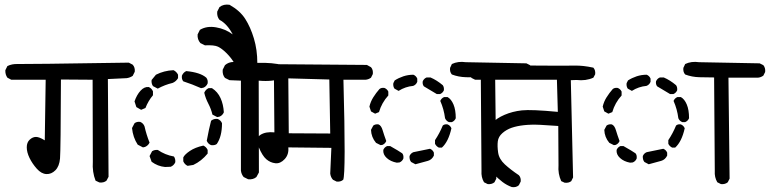

<svg xmlns="http://www.w3.org/2000/svg" viewBox="-20 -833 3300 823"><path d="M406.2 -50.8 389.6 -58.6Q375 -95.7 377.9 -139.6L377 -491.2L241.2 -492.2Q240.2 -187.5 237.3 -153.8Q234.4 -120.1 217.3 -103Q200.2 -85.9 178.7 -86.9Q157.2 -87.9 137.7 -109.9Q118.2 -131.8 106.4 -156.2Q94.7 -180.7 94.7 -201.7Q94.7 -222.7 107.4 -234.4Q120.1 -246.1 134.3 -246.1Q148.4 -246.1 171.9 -231.4L175.8 -491.2H28.3L11.7 -500Q2 -513.7 2.9 -532.2L11.7 -549.8Q31.2 -559.6 56.6 -558.6Q82 -557.6 532.2 -564.5L548.8 -555.7Q559.6 -543.9 557.6 -525.4L548.8 -507.8Q537.1 -500 523.4 -498L442.4 -494.1L445.3 -75.2L436.5 -58.6Q424.8 -48.8 406.2 -50.8Z M1043.9 -64.5 1024.4 -74.2Q1014.6 -85.9 1012.7 -101.6V-487.3L963.9 -489.3L944.3 -499Q932.6 -512.7 934.6 -534.2L944.3 -553.7Q960 -567.4 981.4 -567.4Q967.8 -588.9 949.2 -606.9Q930.7 -625 914.6 -632.8Q898.4 -640.6 858.4 -638.7L838.9 -648.4Q825.2 -664.1 827.1 -685.5L836.9 -705.1Q866.2 -722.7 906.2 -715.8Q946.3 -709 977.5 -685.5Q954.1 -730.5 920.9 -748Q909.2 -761.7 911.1 -783.2L920.9 -802.7Q938.5 -816.4 963.9 -812.5Q1008.8 -787.1 1031.2 -752Q1053.7 -716.8 1068.4 -668Q1083 -619.1 1083 -563.5Q1150.4 -565.4 1191.4 -553.7Q1203.1 -540 1201.2 -518.6L1191.4 -499Q1150.4 -481.4 1088.9 -487.3L1089.8 -93.8L1079.1 -74.2Q1065.4 -62.5 1043.9 -64.5ZM687.5 -117.2Q656.2 -120.1 629.9 -139.6L621.1 -164.1L631.8 -184.6Q641.6 -191.4 656.2 -190.4Q687.5 -168.9 725.6 -162.1Q732.4 -152.3 731.4 -137.7Q725.6 -124 711.9 -118.2ZM784.2 -122.1Q771.5 -127.9 765.6 -141.6V-158.2Q771.5 -170.9 793.9 -186Q816.4 -201.2 851.6 -209Q864.3 -203.1 870.1 -190.4V-174.8Q843.8 -142.6 808.6 -126ZM592.8 -201.2 570.3 -212.9Q549.8 -244.1 545.9 -284.2L556.6 -304.7Q566.4 -312.5 581.1 -310.5Q594.7 -304.7 599.6 -291Q607.4 -255.9 621.1 -221.7Q615.2 -209 601.6 -203.1ZM884.8 -210.9Q872.1 -215.8 866.2 -229.5Q876 -282.2 884.8 -315.4Q896.5 -325.2 913.1 -323.2Q926.8 -317.4 931.6 -304.7Q931.6 -248 909.2 -215.8Q900.4 -209 884.8 -210.9ZM911.1 -331.1 890.6 -341.8Q884.8 -366.2 873 -388.7Q861.3 -411.1 855.5 -435.5Q861.3 -449.2 874 -455.1H888.7Q913.1 -439.5 925.3 -412.6Q937.5 -385.7 939.5 -351.6Q933.6 -337.9 920.9 -333ZM585 -362.3 564.5 -374 556.6 -398.4Q566.4 -426.8 582.5 -444.3Q598.6 -461.9 617.2 -460Q629.9 -455.1 635.7 -441.4V-424.8Q615.2 -400.4 603.5 -370.1ZM656.2 -453.1 635.7 -463.9Q627.9 -475.6 629.9 -490.2L648.4 -512.7Q682.6 -530.3 723.6 -532.2Q736.3 -526.4 743.2 -512.7V-498Q734.4 -483.4 719.7 -477.5Q686.5 -469.7 656.2 -453.1ZM841.8 -455.1Q804.7 -471.7 765.6 -484.4Q757.8 -494.1 759.8 -508.8Q765.6 -522.5 778.3 -528.3Q838.9 -522.5 864.3 -500Q872.1 -490.2 870.1 -475.6Q864.3 -461.9 851.6 -457Z M1422.9 -54.7 1407.2 -62.5Q1397.5 -73.2 1395.5 -88.9L1400.4 -199.2L1215.8 -201.2Q1218.8 -170.9 1200.2 -150.9Q1181.6 -130.9 1160.2 -133.3Q1138.7 -135.7 1121.6 -150.4Q1104.5 -165 1088.9 -202.6Q1073.2 -240.2 1096.2 -254.9Q1119.1 -269.5 1156.2 -265.6L1154.3 -497.1L1017.6 -494.1L1002 -502Q993.2 -512.7 994.1 -531.2L1002 -546.9Q1028.3 -560.5 1061.5 -558.6L1552.7 -554.7L1570.3 -544.9Q1580.1 -534.2 1578.1 -515.6L1570.3 -500Q1559.6 -492.2 1546.9 -491.2H1452.1Q1462.9 -90.8 1451.2 -62.5Q1439.5 -52.7 1422.9 -54.7ZM1395.5 -260.7 1391.6 -492.2 1215.8 -497.1 1217.8 -261.7Z M2070.3 -43.9 2054.7 -51.8Q2042 -73.2 2043.9 -100.6L2041 -501Q2009.8 -501 1977.5 -502Q1945.3 -502.9 1917 -513.7Q1907.2 -524.4 1909.2 -542L1917 -558.6Q1943.4 -571.3 1976.6 -566.4L2236.3 -561.5L2252 -553.7Q2261.7 -542 2259.8 -524.4L2252 -508.8Q2241.2 -501 2228.5 -500H2102.5L2107.4 -67.4L2099.6 -51.8Q2087.9 -42 2070.3 -43.9ZM1760.7 -128.9 1742.2 -138.7Q1734.4 -148.4 1735.4 -164.1Q1740.2 -175.8 1752 -180.7Q1788.1 -187.5 1823.2 -195.3Q1835 -190.4 1839.8 -178.7V-166Q1831.1 -148.4 1814.5 -143.6ZM1680.7 -135.7Q1654.3 -140.6 1637.7 -155.8Q1621.1 -170.9 1623 -190.4Q1627.9 -202.1 1639.6 -207H1652.3Q1690.4 -185.5 1704.1 -175.8Q1710.9 -168 1709 -153.3Q1704.1 -141.6 1692.4 -136.7ZM1861.3 -200.2Q1849.6 -206.1 1844.7 -216.8V-232.4Q1864.3 -261.7 1877.9 -294.9Q1885.7 -301.8 1898.4 -299.8Q1910.2 -294.9 1915 -283.2Q1902.3 -225.6 1874 -200.2ZM1611.3 -210.9 1591.8 -220.7Q1571.3 -245.1 1570.3 -276.4L1580.1 -294.9Q1589.8 -301.8 1602.5 -299.8Q1614.3 -294.9 1620.1 -274.9Q1626 -254.9 1635.7 -228.5Q1630.9 -216.8 1619.1 -211.9ZM1904.3 -309.6Q1892.6 -314.5 1887.7 -326.2Q1882.8 -365.2 1867.2 -400.4Q1872.1 -412.1 1883.8 -417H1898.4Q1914.1 -408.2 1923.8 -385.3Q1933.6 -362.3 1933.6 -326.2Q1928.7 -314.5 1917 -309.6ZM1587.9 -345.7 1570.3 -355.5 1563.5 -376Q1568.4 -397.5 1580.1 -416Q1591.8 -434.6 1606.4 -451.2Q1614.3 -458 1627.9 -456.1Q1639.6 -451.2 1644.5 -440.4V-423.8Q1616.2 -392.6 1604.5 -352.5ZM1852.5 -429.7 1796.9 -462.9Q1790 -471.7 1792 -484.4Q1796.9 -496.1 1808.6 -501H1825.2Q1852.5 -489.3 1877.9 -467.8Q1883.8 -460 1882.8 -446.3Q1877.9 -434.6 1866.2 -429.7ZM1688.5 -443.4 1670.9 -453.1Q1664.1 -462.9 1666 -476.6L1671.9 -488.3Q1688.5 -499 1709 -505.9Q1729.5 -512.7 1752 -512.7Q1763.7 -507.8 1768.6 -496.1V-482.4Q1763.7 -469.7 1751 -464.8Q1717.8 -461.9 1688.5 -443.4Z M2400.4 -49.8 2385.7 -56.6Q2371.1 -87.9 2374 -125L2373 -293Q2335.9 -295.9 2296.4 -297.9Q2256.8 -299.8 2226.1 -296.4Q2195.3 -293 2172.9 -285.2Q2150.4 -277.3 2133.3 -262.2Q2116.2 -247.1 2113.8 -227.1Q2111.3 -207 2115.2 -179.2Q2119.1 -151.4 2144 -128.4Q2168.9 -105.5 2204.1 -82Q2213.9 -71.3 2211.9 -54.7L2204.1 -39.1Q2192.4 -28.3 2173.8 -31.2Q2152.3 -39.1 2134.3 -52.7Q2116.2 -66.4 2093.8 -88.9Q2071.3 -111.3 2060.1 -147.9Q2048.8 -184.6 2051.3 -215.8Q2053.7 -247.1 2062 -265.6Q2070.3 -284.2 2089.4 -305.2Q2108.4 -326.2 2142.6 -340.8Q2176.8 -355.5 2216.8 -359.9Q2256.8 -364.3 2371.1 -353.5L2367.2 -491.2H2016.6L2001 -499Q1992.2 -509.8 1993.2 -526.4L2001 -542Q2027.3 -555.7 2043 -554.7Q2058.6 -553.7 2233.4 -552.2Q2408.2 -550.8 2443.4 -551.8Q2478.5 -552.7 2523.4 -543Q2533.2 -532.2 2531.2 -514.6L2523.4 -500Q2491.2 -485.4 2451.2 -490.2L2426.8 -489.3L2436.5 -72.3L2428.7 -56.6Q2418 -47.9 2400.4 -49.8Z M3070.3 -43.9 3054.7 -51.8Q3042 -73.2 3043.9 -100.6L3041 -501Q3009.8 -501 2977.5 -502Q2945.3 -502.9 2917 -513.7Q2907.2 -524.4 2909.2 -542L2917 -558.6Q2943.4 -571.3 2976.6 -566.4L3236.3 -561.5L3252 -553.7Q3261.7 -542 3259.8 -524.4L3252 -508.8Q3241.2 -501 3228.5 -500H3102.5L3107.4 -67.4L3099.6 -51.8Q3087.9 -42 3070.3 -43.9ZM2760.7 -128.9 2742.2 -138.7Q2734.4 -148.4 2735.4 -164.1Q2740.2 -175.8 2752 -180.7Q2788.1 -187.5 2823.2 -195.3Q2835 -190.4 2839.8 -178.7V-166Q2831.1 -148.4 2814.5 -143.6ZM2680.7 -135.7Q2654.3 -140.6 2637.7 -155.8Q2621.1 -170.9 2623 -190.4Q2627.9 -202.1 2639.6 -207H2652.3Q2690.4 -185.5 2704.1 -175.8Q2710.9 -168 2709 -153.3Q2704.1 -141.6 2692.4 -136.7ZM2861.3 -200.2Q2849.6 -206.1 2844.7 -216.8V-232.4Q2864.3 -261.7 2877.9 -294.9Q2885.7 -301.8 2898.4 -299.8Q2910.2 -294.9 2915 -283.2Q2902.3 -225.6 2874 -200.2ZM2611.3 -210.9 2591.8 -220.7Q2571.3 -245.1 2570.3 -276.4L2580.1 -294.9Q2589.8 -301.8 2602.5 -299.8Q2614.3 -294.9 2620.1 -274.9Q2626 -254.9 2635.7 -228.5Q2630.9 -216.8 2619.1 -211.9ZM2904.3 -309.6Q2892.6 -314.5 2887.7 -326.2Q2882.8 -365.2 2867.2 -400.4Q2872.1 -412.1 2883.8 -417H2898.4Q2914.1 -408.2 2923.8 -385.3Q2933.6 -362.3 2933.6 -326.2Q2928.7 -314.5 2917 -309.6ZM2587.9 -345.7 2570.3 -355.5 2563.5 -376Q2568.4 -397.5 2580.1 -416Q2591.8 -434.6 2606.4 -451.2Q2614.3 -458 2627.9 -456.1Q2639.6 -451.2 2644.5 -440.4V-423.8Q2616.2 -392.6 2604.5 -352.5ZM2852.5 -429.7 2796.9 -462.9Q2790 -471.7 2792 -484.4Q2796.9 -496.1 2808.6 -501H2825.2Q2852.5 -489.3 2877.9 -467.8Q2883.8 -460 2882.8 -446.3Q2877.9 -434.6 2866.2 -429.7ZM2688.5 -443.4 2670.9 -453.1Q2664.1 -462.9 2666 -476.6L2671.9 -488.3Q2688.5 -499 2709 -505.9Q2729.5 -512.7 2752 -512.7Q2763.7 -507.8 2768.6 -496.1V-482.4Q2763.7 -469.7 2751 -464.8Q2717.8 -461.9 2688.5 -443.4Z"/></svg>

Font: JasonHandwriting2
Style: Regular
Weight: 400
Version: Version 1.05.10